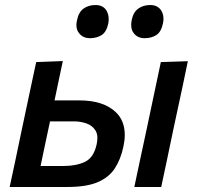

<svg xmlns="http://www.w3.org/2000/svg" viewBox="-20 -744 785 764"><path d="M18.5 0Q30 -53.5 41 -105Q51.5 -156 64.5 -217.5L75 -267Q90 -336.5 101 -389.5Q112 -442 124 -497L230 -501Q221.5 -461 213.5 -423.2Q205.5 -385.5 197 -344.5H296.5Q391.5 -344.5 441 -297.5Q476.5 -263.5 476.5 -207Q476.5 -185.5 471 -160.5Q460.5 -110.5 437.2 -74.5Q414 -38.5 369 -19.2Q324 0 249 0ZM141.5 -83.5H233.5Q283 -83.5 318 -100Q353 -116.5 364.5 -169.5Q367.5 -183 367.5 -194.5Q367.5 -213 359.5 -225.5Q346.5 -245.5 323 -253.2Q299.5 -261 276 -261H179Q169 -214 160.2 -172.8Q151.5 -131.5 141.5 -83.5ZM514.5 0Q526 -54.5 536.8 -105.2Q547.5 -156 561 -218L571.5 -267.5Q586 -337.5 597.5 -390.5Q608.5 -443 620 -497L727.5 -500.5Q716 -444.5 704.8 -391.8Q693.5 -339 678 -267.5L667.5 -218Q654.5 -156 644 -105.5Q633 -54.5 621.5 0ZM555.5 -592Q528 -592 512.5 -611.5Q502 -624.5 502 -644.5Q502 -653.5 504 -664Q510.5 -696 530.5 -710Q550.5 -724 577.5 -724Q607 -724 621 -703Q630.5 -688.5 630.5 -669Q630.5 -660.5 628.5 -651Q621.5 -617 602 -604.5Q582.5 -592 555.5 -592ZM338 -592Q310.5 -592 295 -611.5Q284 -624.5 284 -644Q284 -653.5 286.5 -664Q293 -696 312.8 -710Q332.5 -724 360 -724Q389.5 -724 403 -703Q412.5 -688 412.5 -668Q412.5 -660 411 -651Q404 -617 384.5 -604.5Q365 -592 338 -592Z"/></svg>

Font: Heraclito Medium
Style: Italic
Weight: 500
Italic angle: -12°
Designer: Kostas Bartsokas (font) & Cristiano Sobral (main changes)
Foundry: Kostas Bartsokas (font) & Cristiano Sobral (main changes)
Version: Version 1.00;July 8, 2020;FontCreator 13.0.0.2655 64-bit